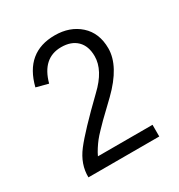

<svg xmlns="http://www.w3.org/2000/svg" viewBox="-110 -888 533 571"><g transform="rotate(-30 156.0 -603.0)"><path d="M29.3 -705.1Q55.7 -810.5 156.2 -810.5Q208 -810.5 241.7 -780.3Q275.4 -750 275.4 -697.3Q275.4 -636.7 206.1 -569.3Q198.2 -561.5 180.2 -544.4Q162.1 -527.3 154.8 -520Q147.5 -512.7 134.3 -499Q121.1 -485.4 114.3 -476.6Q107.4 -467.8 100.1 -456.5Q92.8 -445.3 87.9 -434.6H275.4V-394.5H32.2Q31.2 -439.5 62 -479.5Q92.8 -519.5 176.8 -600.6Q228.5 -649.4 228.5 -697.3Q228.5 -732.4 209 -751.5Q189.5 -770.5 155.3 -770.5Q90.8 -770.5 70.3 -694.3Z"/></g></svg>

Font: Gothic A1 Light
Style: Regular
Weight: 300
Version: Version 2.50